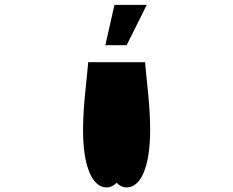

<svg xmlns="http://www.w3.org/2000/svg" viewBox="-20 -806 976 804"><path d="M349.4 -545.5C340.9 -448.5 328.5 -364 327.8 -267.8C326.7 -103 369.3 -21.3 425.4 -21.3C442.5 -21.3 456.7 -28.1 468.4 -40.8C480.1 -28.1 494.3 -21.3 511.4 -21.3C567.5 -21.3 609.7 -103 608.7 -267.8C608.3 -364 595.9 -448.5 587.4 -545.5ZM421.2 -616.8H510.3L594.5 -785.5H459.2Z"/></svg>

Font: Karasuma Gothic
Style: Bold
Weight: 700
Designer: Rasmus Andersson / Ryoko Nishizuka
Foundry: Genbu
Version: Version 1.00